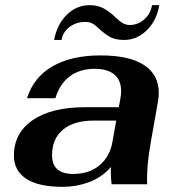

<svg xmlns="http://www.w3.org/2000/svg" viewBox="-20 -715 694 745"><path d="M34 -111Q34 -199 107 -249Q180 -299 310 -299H441L447 -332Q450 -347 450 -361Q450 -404 423.5 -426Q397 -448 347 -448Q290 -448 251 -419Q212 -390 195 -334H85Q110 -415 183.5 -457.5Q257 -500 370 -500Q482 -500 539 -462.5Q596 -425 596 -355Q596 -339 593 -321L565 -163Q548 -68 551 0H413Q412 -10 411 -21Q410 -32 410 -45Q410 -59 411 -67Q374 -26 325 -8Q276 10 224 10Q129 10 81.5 -21.5Q34 -53 34 -111ZM416 -163 431 -247H342Q267 -247 224.5 -212Q182 -177 182 -113Q182 -40 264 -40Q326 -40 366 -73.5Q406 -107 416 -163ZM328 -695Q359 -695 382 -682.5Q405 -670 428 -648Q443 -633 456 -625.5Q469 -618 483 -618Q515 -618 539.5 -639.5Q564 -661 570 -695H598Q588 -635 549.5 -597.5Q511 -560 462 -560Q429 -560 409 -570.5Q389 -581 366 -602Q351 -617 339 -623.5Q327 -630 311 -630Q276 -630 250 -610.5Q224 -591 219 -560H190Q201 -620 239 -657.5Q277 -695 328 -695Z"/></svg>

Font: Fahkwang
Style: Bold Italic
Weight: 700
Italic angle: -10°
Designer: Suppakit Chalermlarp | Katatrad Co.,Ltd.
Foundry: Cadson Demak Co.,Ltd.
Version: Version 1.000; ttfautohint (v1.6)